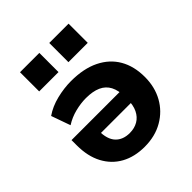

<svg xmlns="http://www.w3.org/2000/svg" viewBox="-202 -866 1012 1012"><g transform="rotate(-45 304.0 -360.5)"><path d="M296 11Q221 11 165.5 -19.5Q110 -50 79 -108Q48 -166 48 -248V-287H430V-204H166L184 -220Q184 -157 212.5 -126.5Q241 -96 292 -96Q327 -96 353.5 -111.5Q380 -127 394.5 -157Q409 -187 409 -232V-247Q409 -297 392.5 -328.5Q376 -360 342.5 -375Q309 -390 258 -390Q220 -390 178 -379.5Q136 -369 100 -346L62 -453Q104 -482 159 -495.5Q214 -509 266 -509Q360 -509 425 -477Q490 -445 523.5 -387Q557 -329 557 -249Q557 -174 524.5 -115.5Q492 -57 433 -23Q374 11 296 11ZM327 -589V-732H471V-589ZM109 -589V-732H253V-589Z"/></g></svg>

Font: Nunito Sans 9pt ExtraBold
Style: Regular
Weight: 800
Version: Version 3.101;gftools[0.9.27]